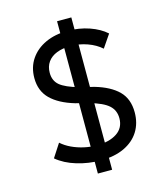

<svg xmlns="http://www.w3.org/2000/svg" viewBox="-125 -874 897 1047"><g transform="rotate(-15 324.0 -350.0)"><path d="M330.5 15Q262 15 196.5 -4.8Q131 -24.5 86.5 -62L135.5 -137.5Q159.5 -116 191.5 -101Q223.5 -86 259.2 -78Q295 -70 330.5 -70Q402 -70 445 -98.5Q488 -127 488 -181.5Q488 -226 457 -254Q426 -282 350.5 -303.5L276 -322.5Q188.5 -348.5 142.5 -394Q96.5 -439.5 96.5 -512.5Q96.5 -573.5 127.5 -619Q158.5 -664.5 212.8 -689.5Q267 -714.5 337.5 -714.5Q403 -714.5 460 -694.8Q517 -675 553.5 -642L504 -569.5Q472 -598 426.5 -614.2Q381 -630.5 332 -630.5Q287.5 -630.5 254.2 -617.5Q221 -604.5 203 -579.2Q185 -554 185 -518Q185 -473.5 215.2 -448Q245.5 -422.5 321 -401L401 -381.5Q487 -356.5 532 -311.8Q577 -267 577 -191Q577 -129.5 548 -83.2Q519 -37 463.8 -11Q408.5 15 330.5 15ZM296.5 80V-780H377V80Z"/></g></svg>

Font: Geologica Thin Roman
Style: Regular
Weight: 400
Version: Version 1.010;gftools[0.9.28]